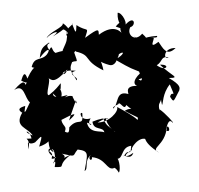

<svg xmlns="http://www.w3.org/2000/svg" viewBox="-96 -959 1171 1129"><g transform="rotate(-10 489.5 -394.5)"><path d="M254 -413C297 -450 248 -506 271 -473C282 -537 290 -501 197 -451C172 -454 231 -543 209 -552C230 -536 238 -509 330 -581C300 -523 263 -596 378 -565C313 -557 394 -523 372 -509C360 -552 332 -570 365 -619C396 -628 400 -596 387 -672C410 -694 384 -691 398 -676C489 -636 427 -620 538 -539C539 -583 520 -670 490 -620C514 -649 481 -610 576 -565C612 -547 633 -598 621 -583C659 -618 643 -652 644 -617C685 -635 673 -606 616 -590C710 -511 702 -523 743 -496C747 -468 760 -444 744 -442C706 -465 775 -430 780 -499C735 -486 681 -437 717 -415C631 -431 669 -365 655 -378C586 -410 593 -327 555 -308C550 -325 618 -328 586 -335C609 -337 616 -284 635 -315C674 -265 665 -302 620 -283C695 -222 694 -238 685 -217C668 -242 623 -279 580 -313C585 -285 517 -231 451 -243C543 -274 471 -257 533 -188C501 -247 502 -201 582 -134C567 -200 516 -194 558 -146C513 -222 501 -199 488 -261C549 -244 510 -274 422 -253C419 -198 480 -216 480 -179C462 -194 392 -185 389 -253C447 -228 373 -228 415 -274C348 -266 356 -330 372 -312C364 -226 346 -297 282 -244C275 -207 270 -209 240 -233C191 -273 206 -296 213 -179C294 -260 244 -242 244 -295C336 -325 347 -322 288 -284C302 -314 345 -386 348 -394C357 -335 323 -437 335 -420C297 -440 252 -399 306 -433C217 -423 225 -448 223 -444L221 -458ZM49 -413C17 -409 -15 -402 45 -360C45 -364 82 -395 23 -375C-38 -301 42 -286 62 -234C0 -270 49 -279 52 -218C-11 -223 54 -234 23 -158C31 -232 17 -176 69 -192C114 -224 125 -238 88 -163C134 -169 200 -194 167 -284C152 -220 130 -134 166 -117C154 -169 104 -125 175 -81C115 -72 181 -93 141 -126C178 -166 177 -72 156 -59C136 -28 184 -97 157 -29C232 -14 162 -33 263 -84C178 -64 253 -67 212 -99C298 -63 268 -75 308 -107C375 -86 361 -72 326 25C354 13 331 -32 378 -62C352 -41 381 -18 383 -48C463 -26 454 44 498 38C498 34 510 35 523 69C540 52 539 -38 517 -15C567 3 555 -77 622 -74C604 -2 608 -71 568 -20C567 -38 603 14 627 -31C573 -4 558 -27 623 -49C609 -56 682 -130 721 -92C735 -82 768 -157 746 -165C699 -128 685 -90 776 -6C724 -43 819 -38 847 -145C860 -162 869 -103 838 -128C851 -155 866 -198 886 -165C872 -165 898 -179 884 -169C900 -152 850 -232 823 -256C825 -231 816 -276 829 -291C859 -327 837 -343 842 -279C850 -283 855 -344 908 -390C932 -288 915 -361 897 -318C914 -279 909 -284 957 -346C962 -360 973 -374 909 -428C979 -417 929 -435 871 -514C935 -507 901 -463 852 -514C893 -531 883 -564 929 -548C896 -533 903 -609 979 -595C917 -552 905 -609 886 -648C817 -612 866 -666 862 -676C803 -697 894 -661 883 -684C792 -694 797 -664 747 -707C828 -629 843 -660 800 -712C749 -668 707 -723 738 -762C776 -764 777 -841 698 -769C735 -774 704 -858 679 -858C664 -795 696 -765 691 -805C713 -813 674 -800 654 -780C733 -732 663 -807 681 -739C681 -735 652 -803 548 -750C550 -778 562 -795 465 -746C501 -815 484 -774 428 -829C417 -774 415 -782 404 -841C422 -840 365 -822 362 -797C350 -748 399 -774 406 -822C378 -772 392 -817 351 -853C351 -828 264 -817 242 -784C273 -811 346 -822 280 -787C380 -826 332 -819 352 -815C399 -774 331 -782 374 -809C348 -736 368 -764 321 -695C337 -682 350 -700 278 -689C256 -708 270 -746 246 -712C219 -759 270 -748 249 -755C209 -735 198 -730 182 -676C242 -732 256 -718 227 -689C187 -655 153 -693 126 -632C156 -608 153 -661 89 -569C79 -643 49 -547 50 -565C91 -530 107 -549 116 -563C77 -519 82 -525 164 -552C116 -576 61 -545 73 -520C73 -549 70 -574 1 -516C67 -547 53 -456 80 -429L34 -365Z"/></g></svg>

Font: Hussar Lance
Style: Regular
Weight: 700
Foundry: Cannot Into Space Fonts, PlusOne Fonts
Version: Version 2.27